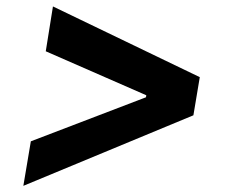

<svg xmlns="http://www.w3.org/2000/svg" viewBox="-20 -592 711 602"><path d="M586.4 -230.5 53.2 -9.3 76.7 -148.9 441.9 -288.6 437 -281.7 439.5 -299.3 442.9 -291.5 123.5 -431.2 146 -571.8 606.4 -350.1Z"/></svg>

Font: Inter 20pt
Style: Bold Italic
Weight: 700
Italic angle: -9.3988°
Version: Version 4.001;git-66647c0bb